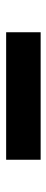

<svg xmlns="http://www.w3.org/2000/svg" viewBox="222 -592 155 640"><g transform="rotate(-90 300.0 -271.5)"><path d="M513 -214V-329H88V-214Z"/></g></svg>

Font: Plus Jakarta Sans
Style: Bold
Weight: 700
Designer: Gumpita Rahayu
Foundry: Tokotype
Version: Version 2.071;gftools[0.9.30]